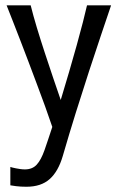

<svg xmlns="http://www.w3.org/2000/svg" viewBox="-20 -691 441 724"><path d="M79.6 13.2Q57.6 13.2 40.5 11Q23.4 8.8 19 7.8V-61.5Q21.5 -60.5 27.1 -59.1Q32.7 -57.6 40.3 -56.2Q47.9 -54.7 56.6 -53.5Q65.4 -52.2 73.7 -52.2Q102.1 -52.2 118.4 -70.1Q134.8 -87.9 147.9 -125Q154.8 -145 162.1 -166.7Q169.4 -188.5 177.2 -212.4Q164.6 -250 149.7 -291Q134.8 -332 119.1 -373.8Q103.5 -415.5 87.9 -456.8Q72.3 -498 57.4 -536.6Q42.5 -575.2 29.1 -609.4Q15.6 -643.6 4.9 -670.9H95.7Q105 -633.3 119.1 -586.4Q133.3 -539.6 149.2 -491.2Q165 -442.9 180.7 -396.7Q196.3 -350.6 209 -314Q225.1 -367.2 240.7 -420.4Q256.3 -473.6 269.5 -521.2Q282.7 -568.8 292.7 -607.7Q302.7 -646.5 308.1 -670.9H398.9Q382.8 -623 361.3 -559.6Q339.8 -496.1 315.7 -422.1Q291.5 -348.1 266.1 -266.8Q240.7 -185.5 216.8 -103Q199.7 -44.4 167.2 -15.6Q134.8 13.2 79.6 13.2Z"/></svg>

Font: Crushed
Style: Regular
Weight: 400
Width: 3
Designer: Astigmatic (AOETI)
Foundry: Astigmatic (AOETI)
Version: Version 001.000